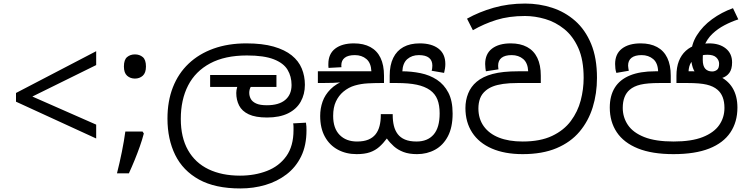

<svg xmlns="http://www.w3.org/2000/svg" viewBox="-20 -856 4204 1080"><path d="M70 -284V-333L521 -568V-490L162 -313L521 -155V-77Z M782 -116 789 -105Q780 -70 766.5 -32Q753 6 737.5 44Q722 82 705 119H638Q653 60 665.5 -2Q678 -64 685 -116ZM739 -414Q713 -414 695 -430Q677 -446 677 -482Q677 -520 695 -535Q713 -550 739 -550Q765 -550 783 -535Q801 -520 801 -482Q801 -446 783 -430Q765 -414 739 -414Z M1332 204Q1190 204 1099.5 154Q1009 104 965.5 15.5Q922 -73 922 -189Q922 -287 952.5 -365Q983 -443 1041 -498Q1099 -553 1181 -582.5Q1263 -612 1366 -612Q1456 -612 1519 -594Q1582 -576 1621 -544.5Q1660 -513 1677.5 -470.5Q1695 -428 1695 -379Q1695 -326 1671.5 -284Q1648 -242 1600.5 -218.5Q1553 -195 1482 -195Q1417 -195 1379 -213Q1341 -231 1325 -262.5Q1309 -294 1309 -333Q1309 -349 1314 -365.5Q1319 -382 1326 -396L1369 -374L1327 -367H1162V-434H1535V-367H1354L1415 -398Q1399 -383 1390.5 -367.5Q1382 -352 1382 -334Q1382 -316 1390.5 -300Q1399 -284 1420.5 -274Q1442 -264 1481 -264Q1549 -264 1584.5 -294Q1620 -324 1620 -378Q1620 -426 1597.5 -463.5Q1575 -501 1520 -522.5Q1465 -544 1369 -544Q1245 -544 1162 -499.5Q1079 -455 1038 -375Q997 -295 997 -187Q997 -83 1037.5 -11.5Q1078 60 1153 96Q1228 132 1330 132Q1413 132 1481.5 105.5Q1550 79 1590.5 22.5Q1631 -34 1631 -124Q1631 -129 1631 -141Q1631 -153 1629 -162L1701 -166Q1703 -155 1703.5 -144.5Q1704 -134 1704 -123Q1704 -38 1674 23.5Q1644 85 1591.5 125Q1539 165 1472.5 184.5Q1406 204 1332 204Z M2326 11Q2281 11 2249.5 -1Q2218 -13 2195.5 -33Q2173 -53 2156 -77Q2136 -50 2113.5 -30Q2091 -10 2061 0.5Q2031 11 1986 11Q1927 11 1880.5 -14Q1834 -39 1807.5 -87Q1781 -135 1781 -204Q1781 -246 1794.5 -284.5Q1808 -323 1839.5 -354.5Q1871 -386 1923 -406L1925 -397Q1891 -391 1854 -390Q1817 -389 1788 -389H1768V-455H2069Q2067 -502 2041 -524Q2015 -546 1976 -546Q1938 -546 1919 -531Q1900 -516 1900 -489Q1900 -487 1900 -484Q1900 -481 1901 -478L1828 -474Q1827 -479 1827 -485.5Q1827 -492 1827 -496Q1827 -553 1865.5 -582.5Q1904 -612 1971 -612Q2025 -612 2063 -591.5Q2101 -571 2120.5 -530.5Q2140 -490 2140 -430V-389H2120Q2085 -389 2048 -387Q2011 -385 1976 -375Q1941 -365 1911 -340Q1885 -318 1869.5 -285Q1854 -252 1854 -204Q1854 -134 1890.5 -97Q1927 -60 1988 -60Q2026 -60 2051.5 -70.5Q2077 -81 2092.5 -100.5Q2108 -120 2115 -147.5Q2122 -175 2122 -208V-214H2189V-208Q2189 -176 2195.5 -149Q2202 -122 2217 -102Q2232 -82 2258 -71Q2284 -60 2323 -60Q2385 -60 2419 -99Q2453 -138 2453 -218Q2453 -264 2440.5 -296Q2428 -328 2399 -349Q2369 -370 2324 -379.5Q2279 -389 2213 -389H2172V-430Q2172 -490 2192 -530.5Q2212 -571 2249.5 -591.5Q2287 -612 2341 -612Q2408 -612 2446.5 -582.5Q2485 -553 2485 -496Q2485 -483 2483 -470.5Q2481 -458 2478 -446L2408 -458Q2410 -463 2411 -472.5Q2412 -482 2412 -487Q2412 -516 2393 -531Q2374 -546 2336 -546Q2297 -546 2271 -523.5Q2245 -501 2243 -452L2224 -455H2239Q2294 -455 2345.5 -444.5Q2397 -434 2437.5 -407.5Q2478 -381 2502 -335Q2526 -289 2526 -217Q2526 -140 2499.5 -89.5Q2473 -39 2427.5 -14Q2382 11 2326 11Z M2920 11Q2819 11 2746.5 -20.5Q2674 -52 2636 -110.5Q2598 -169 2598 -248Q2598 -292 2613.5 -330.5Q2629 -369 2661 -396Q2695 -425 2751 -440Q2807 -455 2895 -455H2951Q2949 -502 2923 -524Q2897 -546 2858 -546Q2821 -546 2801.5 -531Q2782 -516 2782 -487Q2782 -482 2782.5 -476.5Q2783 -471 2784 -466L2713 -455Q2712 -463 2710.5 -473Q2709 -483 2709 -496Q2709 -553 2747.5 -582.5Q2786 -612 2853 -612Q2907 -612 2945 -591.5Q2983 -571 3002.5 -530.5Q3022 -490 3022 -430V-389H2892Q2844 -389 2810 -384Q2776 -379 2753 -370Q2730 -361 2713 -347Q2690 -328 2680.5 -302.5Q2671 -277 2671 -246Q2671 -188 2701 -146Q2731 -104 2786.5 -82Q2842 -60 2920 -60Q3019 -60 3085.5 -91.5Q3152 -123 3191 -175.5Q3230 -228 3246.5 -291Q3263 -354 3263 -418Q3263 -519 3233 -586Q3203 -653 3154 -692.5Q3105 -732 3047 -749Q2989 -766 2933 -766Q2843 -766 2772.5 -744Q2702 -722 2640 -686L2607 -751Q2675 -789 2757 -812.5Q2839 -836 2934 -836Q3013 -836 3085.5 -812.5Q3158 -789 3215 -739Q3272 -689 3305 -609.5Q3338 -530 3338 -418Q3338 -330 3314 -252.5Q3290 -175 3240 -115.5Q3190 -56 3110.5 -22.5Q3031 11 2920 11Z M3768 11Q3648 11 3568.5 -21Q3489 -53 3449.5 -112Q3410 -171 3410 -251Q3410 -317 3438 -362.5Q3466 -408 3523 -431.5Q3580 -455 3666 -455H3689L3682 -452Q3681 -501 3654.5 -523.5Q3628 -546 3589 -546Q3552 -546 3532.5 -531Q3513 -516 3513 -487Q3513 -482 3514.5 -472.5Q3516 -463 3517 -458L3447 -446Q3443 -458 3441.5 -470.5Q3440 -483 3440 -496Q3440 -553 3478.5 -582.5Q3517 -612 3584 -612Q3638 -612 3676 -591.5Q3714 -571 3733.5 -530.5Q3753 -490 3753 -430V-389H3689Q3621 -389 3583 -380Q3545 -371 3522 -351Q3503 -335 3493 -309.5Q3483 -284 3483 -249Q3483 -196 3512 -153Q3541 -110 3604 -85Q3667 -60 3769 -60Q3870 -60 3933 -85Q3996 -110 4025.5 -152.5Q4055 -195 4055 -249Q4055 -284 4045 -309.5Q4035 -335 4016 -351Q3993 -371 3955 -380Q3917 -389 3849 -389H3785V-430Q3785 -477 3798.5 -512Q3812 -547 3838 -570.5Q3864 -594 3899 -604L3921 -605Q3930 -607 3941.5 -609.5Q3953 -612 3969 -612Q4027 -612 4062.5 -583.5Q4098 -555 4098 -505Q4098 -467 4082.5 -446Q4067 -425 4040.5 -417Q4014 -409 3981 -409Q3937 -409 3912 -427Q3887 -445 3877 -475.5Q3867 -506 3867 -541V-543Q3867 -605 3899.5 -657Q3932 -709 3985.5 -748Q4039 -787 4103 -810L4133 -747Q4093 -734 4055 -714Q4017 -694 3987.5 -666Q3958 -638 3943 -601L3940 -586Q3936 -573 3934.5 -557Q3933 -541 3933 -520Q3933 -485 3947 -469.5Q3961 -454 3986 -454Q4001 -454 4013 -463Q4025 -472 4025 -498Q4025 -517 4009.5 -532.5Q3994 -548 3959 -548Q3929 -548 3905 -537Q3881 -526 3867.5 -505Q3854 -484 3853 -452L3847 -455H3878Q3962 -455 4017.5 -431Q4073 -407 4100.5 -361.5Q4128 -316 4128 -251Q4128 -170 4088.5 -111Q4049 -52 3969.5 -20.5Q3890 11 3768 11Z"/></svg>

Font: hexsinhala15
Style: Book
Weight: 400
Designer: Jelle Bosma - Monotype Design Team
Foundry: Monotype Imaging Inc.
Version: Version 2.003